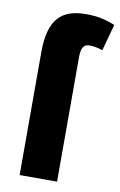

<svg xmlns="http://www.w3.org/2000/svg" viewBox="-87 -814 542 864"><g transform="rotate(10 184.0 -382.5)"><path d="M275 -629C296 -629 315 -624 335 -618L368 -739C324 -757 287 -765 236 -765C125 -765 66 -715 66 -560V0H237V-568C237 -610 247 -629 275 -629Z"/></g></svg>

Font: Noto Sans Condensed Black
Style: Regular
Weight: 900
Width: 3
Designer: Monotype Design Team
Foundry: Monotype Imaging Inc.
Version: Version 2.013